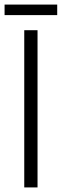

<svg xmlns="http://www.w3.org/2000/svg" viewBox="-27 -819 270 839"><path d="M79 0H137V-687H79ZM-7 -753H223V-799H-7Z"/></svg>

Font: Secuela Light
Style: Regular
Weight: 300
Designer: Fernando Haro
Foundry: deFharo
Version: Version 1.708